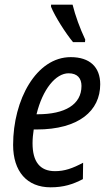

<svg xmlns="http://www.w3.org/2000/svg" viewBox="-20 -790 467 820"><path d="M292 -610H343L344 -621C321 -670 302 -722 290 -770H198V-761C215 -719 261 -647 292 -610ZM196 10C252 10 292 -3 334 -25L335 -95C290 -71 256 -59 215 -59C150 -59 119 -100 119 -178C119 -197 121 -218 124 -237H136C317 -237 408 -317 408 -430C408 -504 363 -546 282 -546C135 -546 36 -364 36 -171C36 -58 95 10 196 10ZM136 -302C162 -409 218 -477 273 -477C311 -477 328 -455 328 -423C328 -343 257 -302 141 -302Z"/></svg>

Font: Noto Sans Display SemiCondensed
Style: Italic
Weight: 400
Width: 4
Italic angle: -12°
Designer: Monotype Design Team
Foundry: Monotype Imaging Inc.
Version: Version 1.900